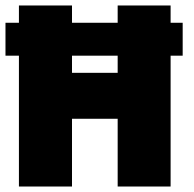

<svg xmlns="http://www.w3.org/2000/svg" viewBox="-37 -680 708 700"><path d="M392 -247H225.5V0H32V-477H-17V-597H32V-660H225.5V-597H392V-660H585V-597H629V-477H585V0H392ZM225.5 -414.5H392V-477H225.5Z"/></svg>

Font: League Spartan Black
Style: Regular
Weight: 900
Foundry: The League of Moveable Type
Version: Version 2.002